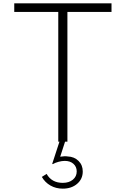

<svg xmlns="http://www.w3.org/2000/svg" viewBox="-20 -845 750 1145"><path d="M327.5 0V-774H65V-825H645V-774H382V0ZM354.5 280Q313.5 280 281 261.5Q248.5 243 229.5 210L258 192Q288 245.5 354.5 245.5Q391.5 245.5 414.5 226.5Q437.5 207.5 437.5 177.5Q437.5 149.5 418 132Q398.5 114.5 366.5 114.5Q349 114.5 328.8 120Q308.5 125.5 294.5 134L291.5 131.5L334.5 0H368L339 89.5Q354.5 87 364.5 86.8Q374.5 86.5 383.5 88Q423 89.5 448.2 114.5Q473.5 139.5 473.5 177.5Q473.5 222.5 440 251.2Q406.5 280 354.5 280Z"/></svg>

Font: Spartan Thin Light
Style: Regular
Weight: 300
Version: Version 1.004